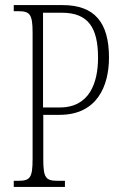

<svg xmlns="http://www.w3.org/2000/svg" viewBox="-20 -734 484 754"><path d="M34 0H235V-24H207C160 -24 150 -35 150 -108V-283H214C361 -283 408 -396 408 -508C408 -645 352 -714 226 -714H34V-690H51C97 -690 108 -679 108 -606V-110C108 -35 98 -24 51 -24H34ZM215 -312H149V-684H223C326 -684 365 -626 365 -507C365 -410 332 -312 215 -312Z"/></svg>

Font: Noto Serif Lao ExtraCondensed ExtraLight
Style: Regular
Weight: 200
Width: 2
Designer: Monotype Design Team
Foundry: Monotype Imaging Inc.
Version: Version 2.003